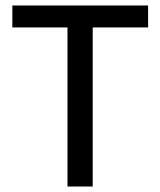

<svg xmlns="http://www.w3.org/2000/svg" viewBox="-20 -680 585 700"><path d="M226 0V-580H25V-660H520V-580H318V0Z"/></svg>

Font: Bricolage Grotesque 10pt
Style: Regular
Weight: 400
Designer: Mathieu Triay
Foundry: Atelier Triay
Version: Version 1.000; ttfautohint (v1.8.4.7-5d5b);gftools[0.9.32]